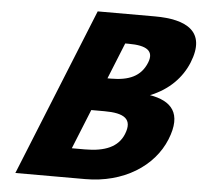

<svg xmlns="http://www.w3.org/2000/svg" viewBox="-56 -884 994 942"><g transform="rotate(5 441.0 -412.5)"><path d="M387.2 -825 53.8 0H398.2C586.2 0 733.1 -94 788.1 -230C841.8 -363 784.5 -420 678.5 -438C770.1 -474 832.6 -539 863.3 -615C926.8 -772 825 -825 668.8 -825ZM463.5 -502 535.4 -680H551.9C642.1 -680 679.3 -655 655.5 -596C627.6 -527 569.1 -502 480 -502ZM319.2 -145 398 -340H462.9C560.8 -340 603.8 -313 573.1 -237C546.8 -172 482 -145 384.1 -145Z"/></g></svg>

Font: Hussar
Style: BdWideOblFour
Weight: 700
Foundry: Cannot Into Space Fonts
Version: Version 2.00